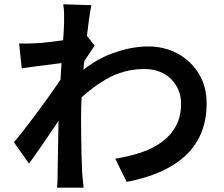

<svg xmlns="http://www.w3.org/2000/svg" viewBox="-20 -826 1040 893"><path d="M516 -88Q581 -98 637 -117Q693 -136 734.5 -167Q776 -198 799.5 -242.5Q823 -287 822 -347Q822 -377 811 -405Q800 -433 778 -456Q756 -479 724 -492Q692 -505 651 -505Q555 -505 472 -456.5Q389 -408 316 -330V-457Q406 -542 497.5 -576Q589 -610 669 -610Q744 -610 805.5 -577Q867 -544 904 -484.5Q941 -425 941 -345Q941 -269 916.5 -209Q892 -149 844.5 -104Q797 -59 728 -28Q659 3 569 20ZM290 -535Q274 -534 249.5 -530.5Q225 -527 195.5 -523.5Q166 -520 136 -516Q106 -512 81 -508L69 -624Q89 -623 107.5 -623.5Q126 -624 150 -625Q173 -626 205.5 -630Q238 -634 272 -638.5Q306 -643 336 -649Q366 -655 383 -661L420 -614Q412 -602 400 -584Q388 -566 376.5 -548Q365 -530 356 -516L306 -343Q289 -318 265 -282.5Q241 -247 214.5 -208Q188 -169 162 -131.5Q136 -94 115 -65L45 -164Q64 -187 89 -219Q114 -251 141.5 -287.5Q169 -324 195 -360.5Q221 -397 243 -428.5Q265 -460 279 -482L282 -515ZM278 -721Q278 -741 278 -762.5Q278 -784 274 -806L405 -802Q400 -779 394 -736Q388 -693 381.5 -636.5Q375 -580 369.5 -518Q364 -456 360.5 -394.5Q357 -333 357 -280Q357 -238 357.5 -196.5Q358 -155 359 -113Q360 -71 362 -25Q363 -12 365 9.5Q367 31 369 47H245Q247 32 247.5 10.5Q248 -11 248 -23Q249 -71 249.5 -111.5Q250 -152 251 -197Q252 -242 253 -302Q254 -325 256 -361.5Q258 -398 260.5 -441.5Q263 -485 266 -530Q269 -575 272 -614.5Q275 -654 276.5 -682.5Q278 -711 278 -721Z"/></svg>

Font: Noto Sans SC SemiBold
Style: Regular
Weight: 600
Designer: Ryoko NISHIZUKA 西塚涼子 (kana, bopomofo & ideographs); Paul D. Hunt (Latin, Greek & Cyrillic); Sandoll Communications 산돌커뮤니
Foundry: Adobe
Version: Version 2.004-H2;hotconv 1.0.118;makeotfexe 2.5.65603